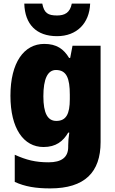

<svg xmlns="http://www.w3.org/2000/svg" viewBox="-20 -807 639 1067"><path d="M481 -787H379C369 -735 338 -721 297 -721C247 -721 225 -734 215 -787H115C118 -672 182 -606 297 -606C406 -606 477 -677 481 -787ZM226 -563C113 -563 38 -459 38 -275C38 -93 111 10 222 10C291 10 331 -22 359 -70H365C361 -46 359 -18 359 1V10C359 68 321 95 250 95C177 95 126 82 62 53V204C119 230 179 240 259 240C451 240 539 150 539 -17V-553H383L370 -485H364C334 -535 294 -563 226 -563ZM291 -418C350 -418 368 -372 368 -281V-256C368 -174 348 -135 293 -135C245 -135 221 -177 221 -272C221 -369 245 -418 291 -418Z"/></svg>

Font: Noto Sans Arabic UI SmCn Bk
Style: Regular
Weight: 900
Width: 4
Designer: Monotype Design Team, Nadine Chahine and Nizar Qandah
Foundry: Monotype Imaging Inc.
Version: Version 2.010